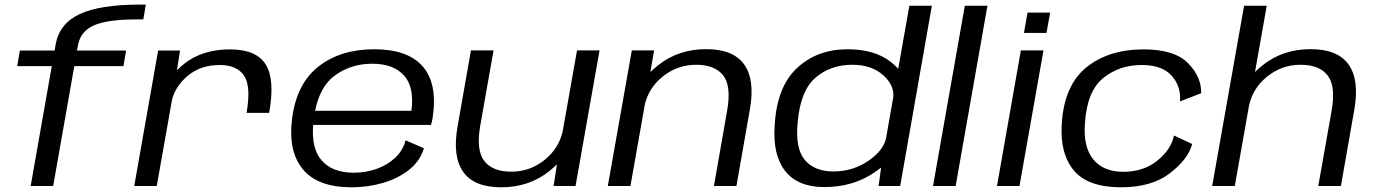

<svg xmlns="http://www.w3.org/2000/svg" viewBox="-20 -810 5991 836"><path d="M113.5 0 205.5 -522H55L66.5 -590H218L222 -615Q238 -707 326.5 -748.5Q415 -790 589.5 -790H615L604 -725.5H576.5Q447.5 -725.5 389 -699.5Q330.5 -673.5 320 -614.5L315 -590H529L517.5 -522H303.5L211.5 0Z M1053.5 -318.5Q1074 -434.5 1042.5 -480.8Q1011 -527 937 -527Q851.5 -527 794.5 -477.5Q744 -433.5 729 -376L662.5 0H564.5L668.5 -590H764L750.5 -504Q766 -520 785 -534.5Q863.5 -595 981 -595Q1096 -595 1137 -529.2Q1178 -463.5 1152 -318.5Z M1510.5 5.5Q1363 5.5 1298.2 -73.5Q1233.5 -152.5 1252 -295.5Q1272 -447 1367.8 -521.2Q1463.5 -595.5 1609.5 -595.5Q1755.5 -595.5 1820.8 -520.5Q1886 -445.5 1864 -298.5Q1861 -278.5 1856.5 -266H1343.5Q1336 -167 1376.5 -116.5Q1423 -58 1520 -58Q1573 -58 1620.5 -75Q1668 -92 1701.2 -123.5Q1734.5 -155 1746 -199L1826 -164.5Q1809.5 -109.5 1762.2 -71.5Q1715 -33.5 1649 -14Q1583 5.5 1510.5 5.5ZM1352 -327.5H1771.5Q1784.5 -431 1740 -480.5Q1693.5 -532.5 1601 -532.5Q1506 -532.5 1435 -479Q1373 -432 1352 -327.5Z M2390.5 0 2405 -94.5Q2390.5 -80 2372.5 -65.5Q2284.5 5.5 2162.5 5.5Q2044.5 5.5 1997 -61.5Q1949.5 -128.5 1972 -257.5L2030.5 -590.5H2129L2071 -262.5Q2052.5 -156 2088.5 -109.2Q2124.5 -62.5 2206.5 -62.5Q2289 -62.5 2353.5 -115.5Q2412 -163.5 2429.5 -235.5L2492.5 -590.5H2590.5L2486 0Z M2626.5 0 2731 -590.5H2828L2812 -496.5Q2827 -511 2844.5 -525Q2933 -596 3055 -596Q3173 -596 3220.5 -529Q3268 -462 3245 -333L3186.5 0H3088.5L3146 -328Q3165 -435 3129 -481.5Q3093 -528 3011 -528Q2928 -528 2863.5 -475Q2805.5 -427.5 2788 -356.5L2725 0Z M3805.5 0 3816.5 -80.5Q3798 -65.5 3774 -50.5Q3686 4.5 3569 4.5Q3454 4.5 3399 -65.2Q3344 -135 3353 -263Q3362 -430.5 3449.5 -513Q3537 -595.5 3671 -595.5Q3787.5 -595.5 3858 -541Q3877.5 -525.5 3891 -510.5L3939.5 -785H4037.5L3899.5 0ZM3838 -208 3869.5 -387.5Q3874 -438.5 3827 -481.5Q3775.5 -528 3691.5 -528Q3595 -528 3529.5 -470.5Q3464 -413 3453 -274.5Q3442.5 -162.5 3484.8 -113Q3527 -63.5 3609.5 -63.5Q3693.5 -63.5 3761.5 -110Q3826 -154 3838 -208Z M4042.5 0 4181 -785H4279.5L4141 0Z M4321 0 4425 -590.5H4523.5L4419 0ZM4454 -755H4552.5L4536.5 -666.5H4438.5Z M4861.5 5.5Q4717.5 5.5 4656.2 -67.2Q4595 -140 4603 -269Q4612.5 -436.5 4709.2 -515.8Q4806 -595 4960.5 -595Q5093.5 -595 5152.8 -535Q5212 -475 5210 -404L5118 -368.5Q5123 -434 5081.5 -480.5Q5040 -527 4951 -527Q4853.5 -527 4783.2 -469.8Q4713 -412.5 4704 -274Q4696 -170.5 4740.2 -116.2Q4784.5 -62 4871 -62Q4959.5 -62 5019.2 -110.5Q5079 -159 5092 -220L5171 -183Q5153.5 -117 5074 -55.8Q4994.5 5.5 4861.5 5.5Z M5258 0 5397 -785H5495.5L5444.5 -496.5Q5459 -511 5476.5 -525Q5564.5 -596 5687 -596Q5804.5 -596 5852 -529Q5899.5 -462 5877 -333L5818.5 0H5720L5778 -328Q5797 -435 5760.8 -481.5Q5724.5 -528 5642.5 -528Q5560 -528 5495.5 -475Q5435 -425.5 5418.5 -350.5L5356.5 0Z"/></svg>

Font: Anybody ExtraExpanded Regular
Style: Italic
Weight: 400
Width: 8
Italic angle: -10°
Designer: Tyler Finck
Foundry: Etcetera Type Company
Version: Version 1.010; ttfautohint (v1.8.3) -l 8 -r 50 -G 200 -x 14 